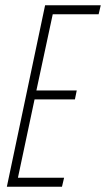

<svg xmlns="http://www.w3.org/2000/svg" viewBox="-20 -708 402 728"><path d="M6 0 151 -688H362L354 -654H180L118 -365H271L264 -331H111L48 -34H223L215 0Z"/></svg>

Font: Saira UltraCondensed Thin
Style: Italic
Weight: 250
Width: 1
Italic angle: -12°
Designer: Hector Gatti with collaboration of the Omnibus-Type team
Foundry: Omnibus-Type
Version: Version 1.101